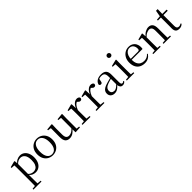

<svg xmlns="http://www.w3.org/2000/svg" viewBox="379 -2505 4501 4501"><g transform="rotate(-45 2629.5 -254.5)"><path d="M40.5 259.8V232.4L151.7 222.2H189.5L308.2 232.4V259.8ZM125.5 259.8Q126.5 225.6 127 185.1Q127.5 144.5 128 103.1Q128.5 61.7 128.5 26.7V-286.8Q128.5 -338.2 128 -379.5Q127.5 -420.7 125.5 -457.5L36.5 -462.4V-487.9L189.9 -528L202.9 -519.6L208.9 -435.3L210.7 -430.1V-78.7L209.5 -68.7V26.5Q209.5 60.7 210 102.2Q210.5 143.7 211 184.7Q211.5 225.6 212.5 259.8ZM366.6 14.6Q322.1 14.6 277.2 -5.1Q232.3 -24.9 194.2 -77.1H181.4L195.3 -105.1Q232.5 -63.7 267.4 -48.2Q302.2 -32.7 343.5 -32.7Q387.2 -32.7 422.6 -55.1Q458.1 -77.6 479.3 -128.1Q500.5 -178.6 500.5 -260.8Q500.5 -374.9 458.5 -429.7Q416.4 -484.5 347.9 -484.5Q310.4 -484.5 273 -466.8Q235.5 -449.1 191.2 -398.2L180.6 -425H191.5Q230.9 -481.5 280.2 -506.1Q329.6 -530.6 380.3 -530.6Q441.5 -530.6 488.2 -498Q535 -465.4 562.1 -405.4Q589.2 -345.3 589.2 -262.6Q589.2 -177.1 560.5 -114.8Q531.7 -52.4 481.4 -18.9Q431.2 14.6 366.6 14.6Z M936.5 14.6Q870.2 14.6 813.4 -15.9Q756.6 -46.5 722 -107.4Q687.4 -168.3 687.4 -257.8Q687.4 -347.6 723.1 -408.5Q758.7 -469.3 815.7 -500Q872.7 -530.6 936.5 -530.6Q1001.2 -530.6 1058.2 -500.1Q1115.2 -469.5 1150.9 -408.7Q1186.5 -347.8 1186.5 -257.8Q1186.5 -168 1151.4 -107.2Q1116.3 -46.3 1059.5 -15.8Q1002.7 14.6 936.5 14.6ZM936.5 -16.4Q1011 -16.4 1053.7 -78.2Q1096.4 -140.1 1096.4 -256.6Q1096.4 -373.4 1053.7 -436.1Q1011 -498.8 936.5 -498.8Q862.1 -498.8 819.3 -436.1Q776.5 -373.4 776.5 -256.6Q776.5 -140.1 819.3 -78.2Q862.1 -16.4 936.5 -16.4Z M1493.9 14.6Q1422.8 14.6 1384.1 -29.8Q1345.3 -74.2 1346.3 -185.8L1348.5 -483.7L1370.7 -466.6L1266.1 -481V-507.3L1422.5 -523L1433.2 -511.5L1428.8 -380.4V-185.1Q1428.8 -105.3 1454.6 -73.3Q1480.4 -41.4 1529.3 -41.4Q1575.8 -41.4 1619.1 -68.1Q1662.4 -94.9 1697.9 -141.8L1721.1 -103H1694.7Q1656.1 -51 1606.2 -18.2Q1556.3 14.6 1493.9 14.6ZM1689.4 9.3 1685.8 -114.1V-115.5L1687.4 -471.2L1606.2 -480.3V-506.2L1761.2 -523L1771.4 -511.5L1767.4 -380.4V-35L1843.3 -27.4V0.2Z M1927.5 0V-27.8L2037.6 -39.6H2078.9L2191.9 -27.8V0ZM2009.9 0Q2011.1 -24.4 2011.6 -65.3Q2012.1 -106.3 2012.6 -150.7Q2013.1 -195.1 2013.1 -228.5V-289.4Q2013.1 -341 2012.5 -380.9Q2011.9 -420.7 2009.9 -457.5L1921.8 -462.4V-487.9L2075.9 -528L2088.9 -519.8L2095.3 -379V-378V-228.5Q2095.3 -195.1 2095.8 -150.7Q2096.3 -106.3 2096.8 -65.3Q2097.3 -24.4 2098.3 0ZM2094.5 -318.6 2072.9 -371H2090.7Q2106.2 -419.5 2133.1 -455.5Q2160 -491.4 2193.4 -511Q2226.8 -530.6 2262 -530.6Q2290.9 -530.6 2312.7 -519.1Q2334.6 -507.7 2341.6 -485.6Q2341.4 -459.5 2329 -444.3Q2316.7 -429.1 2289.7 -429.1Q2271.2 -429.1 2256.3 -438.7Q2241.5 -448.4 2223.8 -466.9L2200.8 -488.8L2246.3 -487.2Q2194 -473 2157.4 -432.7Q2120.8 -392.5 2094.5 -318.6Z M2389.5 0V-27.8L2499.6 -39.6H2540.9L2653.9 -27.8V0ZM2471.9 0Q2473.1 -24.4 2473.6 -65.3Q2474.1 -106.3 2474.6 -150.7Q2475.1 -195.1 2475.1 -228.5V-289.4Q2475.1 -341 2474.5 -380.9Q2473.9 -420.7 2471.9 -457.5L2383.8 -462.4V-487.9L2537.9 -528L2550.9 -519.8L2557.3 -379V-378V-228.5Q2557.3 -195.1 2557.8 -150.7Q2558.3 -106.3 2558.8 -65.3Q2559.3 -24.4 2560.3 0ZM2556.5 -318.6 2534.9 -371H2552.7Q2568.2 -419.5 2595.1 -455.5Q2622 -491.4 2655.4 -511Q2688.8 -530.6 2724 -530.6Q2752.9 -530.6 2774.7 -519.1Q2796.6 -507.7 2803.6 -485.6Q2803.4 -459.5 2791 -444.3Q2778.7 -429.1 2751.7 -429.1Q2733.2 -429.1 2718.3 -438.7Q2703.5 -448.4 2685.8 -466.9L2662.8 -488.8L2708.3 -487.2Q2656 -473 2619.4 -432.7Q2582.8 -392.5 2556.5 -318.6Z M2985.7 14.6Q2926.5 14.6 2887.1 -19.1Q2847.6 -52.8 2847.6 -115.1Q2847.6 -153.9 2864.8 -184.3Q2881.9 -214.6 2921.4 -239Q2960.9 -263.5 3026.9 -282.3Q3068.8 -294.9 3114.8 -306.7Q3160.8 -318.5 3200.8 -327.7V-303.3Q3160.8 -293.3 3119.7 -281.5Q3078.6 -269.7 3044.6 -257Q2981.3 -233.6 2954.6 -201.7Q2927.9 -169.7 2927.9 -128.2Q2927.9 -81.6 2953.5 -58Q2979.2 -34.4 3021.1 -34.4Q3043.6 -34.4 3065.6 -43.3Q3087.6 -52.2 3115.7 -74.2Q3143.7 -96.3 3181.8 -134.4L3190.5 -87.1H3166.9Q3135.7 -53.7 3108.5 -31.1Q3081.2 -8.4 3052.1 3.1Q3023 14.6 2985.7 14.6ZM3252.8 13.6Q3208.1 13.6 3185.8 -16.6Q3163.5 -46.7 3160.2 -99.7V-103.3V-359Q3160.2 -415 3148.1 -445.3Q3135.9 -475.6 3110.7 -487.6Q3085.6 -499.6 3046 -499.6Q3017.3 -499.6 2988.1 -491.4Q2958.9 -483.2 2925.7 -464.7L2969.2 -491.9L2952.8 -412.7Q2949.2 -386 2936.7 -375.2Q2924.1 -364.3 2905.4 -364.3Q2869.2 -364.3 2861.5 -399.7Q2876.4 -461 2930.1 -495.8Q2983.8 -530.6 3068.2 -530.6Q3155.5 -530.6 3197.8 -489.2Q3240 -447.8 3240 -354.6V-107.7Q3240 -60.8 3251.1 -44.2Q3262.1 -27.5 3282.4 -27.5Q3295 -27.5 3305 -33.2Q3315 -38.8 3327.4 -52.1L3343.1 -36.7Q3327.2 -10.7 3304.6 1.4Q3282 13.6 3252.8 13.6Z M3396.3 0V-27.8L3506.1 -38.6H3537.5L3643.3 -27.8V0ZM3479.3 0Q3480.3 -24.4 3481.2 -65.3Q3482.1 -106.3 3482.6 -150.7Q3483.1 -195.1 3483.1 -228.5V-288.8Q3483.1 -339.6 3482.2 -380.6Q3481.3 -421.6 3479.3 -458.9L3390.3 -463V-488.6L3554.7 -528L3566.9 -519.8L3564.5 -380.2V-228.5Q3564.5 -195.1 3565 -150.7Q3565.5 -106.3 3566.1 -65.3Q3566.7 -24.4 3567.7 0ZM3515.8 -655Q3491.9 -655 3475.1 -670.5Q3458.3 -686 3458.3 -711.1Q3458.3 -735.9 3475.1 -751.8Q3491.9 -767.7 3515.8 -767.7Q3539.2 -767.7 3556.7 -751.8Q3574.2 -735.9 3574.2 -711.1Q3574.2 -686 3556.7 -670.5Q3539.2 -655 3515.8 -655Z M3988.3 14.6Q3914.5 14.6 3856.6 -15.4Q3798.7 -45.5 3766.1 -106.2Q3733.4 -167 3733.4 -256.8Q3733.4 -341.1 3767.5 -402.5Q3801.6 -463.8 3857.8 -497.2Q3914 -530.6 3979.9 -530.6Q4045.2 -530.6 4091.4 -503.3Q4137.6 -475.9 4162.1 -429.2Q4186.7 -382.4 4186.7 -323.2Q4186.7 -286.8 4180.4 -262.9H3771.6V-294.2H4062.3Q4088.6 -294.2 4098 -308.2Q4107.3 -322.1 4107.3 -352.3Q4107.3 -416.2 4073.2 -457.5Q4039.2 -498.8 3977.6 -498.8Q3933.8 -498.8 3898 -471.6Q3862.1 -444.5 3841 -392.8Q3819.9 -341.2 3819.9 -268.7Q3819.9 -188 3844.4 -135.9Q3868.9 -83.8 3911.9 -59.4Q3955 -35 4010.5 -35Q4063.5 -35 4102.8 -53.7Q4142.2 -72.3 4172.7 -108.1L4188.6 -94.3Q4156 -43.5 4106 -14.4Q4056 14.6 3988.3 14.6Z M4273.7 0V-27.8L4382.4 -38.6H4414.8L4518.7 -27.8V0ZM4355.9 0Q4357.1 -24.4 4357.6 -65.3Q4358.1 -106.3 4358.6 -150.7Q4359.1 -195.1 4359.1 -228.5V-289.4Q4359.1 -340.8 4358.5 -380.8Q4357.9 -420.7 4355.9 -457.5L4267.8 -462.4V-487.9L4421.9 -528L4434.9 -519.8L4441.3 -403.1V-401.7V-228.5Q4441.3 -195.1 4441.8 -150.7Q4442.3 -106.3 4442.8 -65.3Q4443.3 -24.4 4444.3 0ZM4613.8 0V-27.8L4721.3 -38.6H4754.3L4858.8 -27.8V0ZM4695.5 0Q4696.5 -24.4 4697 -64.8Q4697.5 -105.3 4698 -149.7Q4698.5 -194.1 4698.5 -228.5V-344.3Q4698.5 -418.1 4674.4 -447.5Q4650.3 -476.9 4606.6 -476.9Q4572.9 -476.9 4525.8 -454.8Q4478.6 -432.7 4424.2 -372.4L4415.7 -406H4425.8Q4480.4 -472.9 4534.1 -501.7Q4587.9 -530.6 4640.5 -530.6Q4706 -530.6 4743 -487.1Q4780 -443.5 4780 -342.4V-228.5Q4780 -194.1 4780.5 -149.7Q4781 -105.3 4781.6 -64.8Q4782.2 -24.4 4783.2 0Z M5046.9 -478.9V-516H5231.7V-478.9ZM5127.8 14.6Q5065.2 14.6 5035.1 -18Q5005 -50.7 5005 -117.7Q5005 -142.1 5005.5 -161.1Q5006 -180.1 5006 -207.1V-478.9H4906V-509.4L5026.6 -518.8L5007 -504.4L5036.7 -672.5H5092.3L5088.2 -500.6V-489V-117.5Q5088.2 -71.2 5105.7 -50.3Q5123.2 -29.5 5156.3 -29.5Q5178.5 -29.5 5195.5 -35.9Q5212.4 -42.3 5232.4 -54.4L5246.9 -36.8Q5226.4 -11.8 5197 1.4Q5167.6 14.6 5127.8 14.6Z"/></g></svg>

Font: Source Han Serif JP VF
Style: Regular
Weight: 250
Designer: Ryoko NISHIZUKA 西塚涼子 (kana & ideographs); Frank Grießhammer (Latin, Greek & Cyrillic); Wenlong ZHANG 张文龙 (bopomofo); San
Foundry: Adobe
Version: Version 2.001;hotconv 1.1.0;makeotfexe 2.6.0